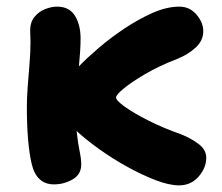

<svg xmlns="http://www.w3.org/2000/svg" viewBox="-20 -546 668 579"><path d="M143 10Q90 10 75.5 -52Q61 -114 61 -225Q61 -250 63.5 -284Q66 -318 69 -353.5Q72 -389 72 -419Q72 -427 71.5 -436.5Q71 -446 71 -455Q71 -479 84 -495Q97 -511 116 -518.5Q135 -526 152 -526Q189 -526 206 -498.5Q223 -471 223 -430Q223 -410 221.5 -389Q220 -368 218 -346Q241 -370 276.5 -400.5Q312 -431 354.5 -459.5Q397 -488 440 -507Q483 -526 521 -526Q552 -526 572.5 -502Q593 -478 593 -452Q593 -424 570.5 -403Q548 -382 516 -369Q459 -347 417.5 -322.5Q376 -298 353 -279Q330 -260 330 -252Q330 -243 356.5 -224Q383 -205 427.5 -182.5Q472 -160 526 -141Q554 -130 578 -112.5Q602 -95 602 -70Q602 -40 579 -13.5Q556 13 520 13Q490 13 448.5 -3Q407 -19 362 -44Q317 -69 277.5 -97.5Q238 -126 211 -151Q215 -114 220 -90.5Q225 -67 225 -50Q225 -20 199 -5Q173 10 143 10Z"/></svg>

Font: Shantell Sans Normal
Style: Bold
Weight: 700
Designer: Stephen Nixon, Anya Danilova, Shantell Martin
Foundry: Arrow Type
Version: Version 1.009;[a7da0bfa3]